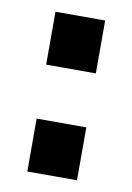

<svg xmlns="http://www.w3.org/2000/svg" viewBox="-60 -488 365 529"><g transform="rotate(10 122.5 -223.5)"><path d="M53 -299V-447H192V-299ZM53 0V-148H192V0Z"/></g></svg>

Font: Cairo Play
Style: Bold
Weight: 700
Version: Version 3.119